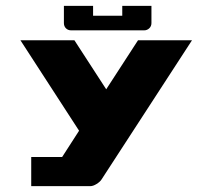

<svg xmlns="http://www.w3.org/2000/svg" viewBox="-20 -638 728 658"><path d="M328 -23Q323 -15 311 -7.5Q299 0 289 0H87V-100H193L251 -190L50 -500H235L344 -332L453 -500H638ZM224 -534Q213 -534 206 -541Q199 -548 199 -559V-618H299V-584H399V-618H499V-559Q499 -548 491.5 -541Q484 -534 474 -534Z"/></svg>

Font: Tokeely Brookings
Style: Regular
Weight: 400
Designer: Peter Wiegel
Foundry: Peter Wiegel
Version: Version 2.001